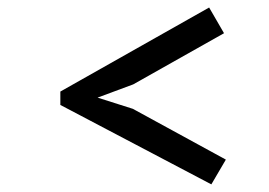

<svg xmlns="http://www.w3.org/2000/svg" viewBox="-20 -563 715 511"><path d="M140.6 -283.7V-319.3L536.6 -543L576.2 -474.6L334.5 -338.4L239.7 -303.2L333.5 -273.4L581.1 -138.2L542.5 -72.3Z"/></svg>

Font: PT Astra Sans
Style: Italic
Weight: 400
Italic angle: -16°
Designer: A.Korolkova, I. Chaeva
Foundry: ParaType Ltd
Version: Version 1.001; ttfautohint (v1.6)